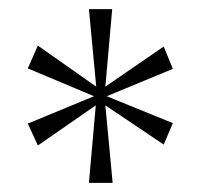

<svg xmlns="http://www.w3.org/2000/svg" viewBox="-20 -780 445 421"><path d="M175 -379 190 -549 63 -461 41 -509 186 -569 41 -630 63 -680 191 -590 175 -760H226L211 -590L339 -678L359 -629L214 -569L359 -510L339 -463L211 -549L227 -379Z"/></svg>

Font: Noto Serif Tamil SemiCondensed ExtraLight
Style: Regular
Weight: 200
Width: 4
Designer: Indian Type Foundry, Tom Grace, and the Monotype Design Team
Foundry: Monotype Imaging Inc.
Version: Version 2.004; ttfautohint (v1.8.4.7-5d5b)